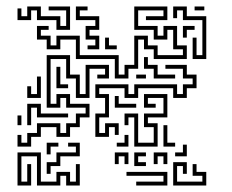

<svg xmlns="http://www.w3.org/2000/svg" viewBox="-20 -566 714 592"><path d="M154 -474V-504H94V-534H76V-504H34V-540H46V-516H64V-546H106V-516H166V-486H184V-534H130V-546H196V-474ZM334 -324V-384H214V-444H166V-414H124V-444H94V-486H130V-474H106V-456H136V-426H154V-456H226V-396H346V-336H364V-366H394V-456H436V-426H466V-396H544V-414H514V-474H496V-444H454V-474H394V-546H496V-504H430V-516H484V-534H406V-486H466V-456H484V-486H526V-426H556V-384H454V-414H424V-444H406V-354H376V-324ZM250 -414V-426H274V-444H244V-486H274V-504H214V-546H250V-534H226V-516H286V-474H256V-456H286V-414ZM574 -384V-450H586V-396H604V-504H544V-534H526V-510H514V-546H556V-516H616V-384ZM580 -534V-546H610V-534ZM544 -450V-486H580V-474H556V-450ZM304 -414V-450H316V-426H340V-414ZM34 -114V-150H46V-126H64V-156H94V-186H166V-156H184V-186H214V-216H244V-234H184V-264H166V-234H124V-396H196V-336H226V-276H244V-366H316V-324H280V-336H304V-354H256V-264H214V-324H184V-384H136V-246H154V-276H196V-246H256V-204H226V-174H196V-144H154V-174H106V-144H76V-114ZM454 -324V-354H424V-390H436V-366H466V-336H520V-324ZM274 -144V-216H304V-264H274V-306H376V-276H394V-306H526V-276H544V-306H574V-324H544V-354H490V-366H556V-336H586V-294H556V-264H514V-294H406V-264H364V-294H286V-276H316V-204H286V-156H304V-186H346V-150H334V-174H316V-144ZM154 -294V-360H166V-306H190V-294ZM400 -324V-336H430V-324ZM64 -264V-300H76V-276H94V-330H106V-264ZM394 -114V-204H376V-180H364V-216H406V-126H454V-174H424V-216H484V-264H436V-246H460V-234H424V-276H496V-204H436V-186H466V-114ZM334 -234V-270H346V-246H400V-234ZM64 -180V-246H106V-216H190V-204H94V-234H76V-180ZM34 -180V-210H46V-180ZM484 -114V-180H496V-126H520V-114ZM340 -114V-126H364V-150H376V-114ZM124 -30V-66H154V-96H214V-114H190V-126H226V-84H166V-54H136V-30ZM124 -90V-126H160V-114H136V-90ZM520 -84V-96H544V-120H556V-84ZM34 6V-96H106V-6H154V-36H196V-6H214V-60H226V6H184V-24H166V6H94V-84H46V-6H64V-60H76V6ZM334 -60V-96H376V-60H364V-84H346V-60ZM394 -54V-96H430V-84H406V-66H430V-54ZM454 -60V-96H496V-60H484V-84H466V-60ZM514 6V-66H556V-30H544V-54H526V-6H604V-24H574V-60H586V-36H616V6ZM400 6V-6H484V-24H370V-36H496V6Z"/></svg>

Font: Rubik Maze
Style: Regular
Weight: 400
Designer: Hubert and Fischer, NaN
Foundry: Hubert and Fischer, NaN
Version: Version 2.200